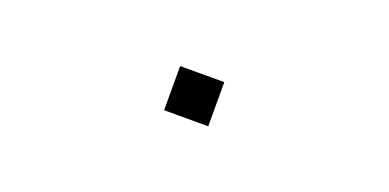

<svg xmlns="http://www.w3.org/2000/svg" viewBox="-17 -881 1034 511"><g transform="rotate(20 500.0 -625.5)"><path d="M437.5 -687.5Q437.5 -687.5 437.5 -562.5H562.5Q562.5 -562.5 562.5 -687.5Z"/></g></svg>

Font: BFUnifontExMono
Style: Regular
Weight: 500
Version: Version 15.0.06